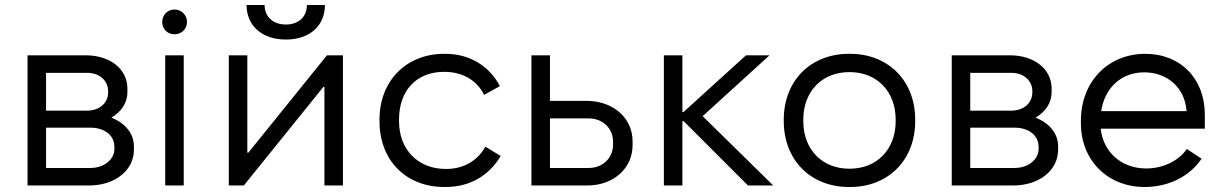

<svg xmlns="http://www.w3.org/2000/svg" viewBox="-20 -741 4889 767"><path d="M90 0H335C439 0 515 -60 515 -143V-156C515 -207 481 -249 425 -271C465 -295 489 -330 489 -373V-387C489 -465 420 -520 323 -520H90ZM164 -299V-450H329C377 -450 412 -419 412 -377V-372C412 -329 377 -299 328 -299ZM164 -70V-231H341C398 -231 437 -200 437 -155V-146C437 -104 396 -70 341 -70Z M677 -604C705 -604 727 -625 727 -653C727 -681 705 -703 677 -703C649 -703 628 -681 628 -653C628 -625 649 -604 677 -604ZM640 0H714V-520H640Z M965 -721C965 -638 1027 -583 1122 -583C1217 -583 1278 -638 1278 -721H1206C1206 -674 1173 -643 1122 -643C1071 -643 1037 -674 1037 -721ZM894 0H954L1272 -394H1276V0H1350V-520H1286L972 -131H968V-520H894Z M1755 6H1761C1862 6 1938 -45 1980 -118L1919 -155C1892 -106 1840 -66 1762 -66H1761C1651 -66 1574 -142 1574 -257V-263C1574 -380 1644 -454 1754 -454H1755C1831 -454 1886 -418 1914 -362L1977 -397C1938 -472 1862 -526 1759 -526H1754C1604 -526 1496 -419 1496 -263V-257C1496 -100 1602 6 1755 6Z M2103 0H2326C2430 0 2507 -68 2507 -161V-177C2507 -270 2429 -338 2324 -338H2177V-520H2103ZM2177 -70V-268H2332C2387 -268 2429 -229 2429 -175V-163C2429 -109 2387 -70 2332 -70Z M2632 0H2706V-257H2711L2968 0H3069L2787 -277L3054 -520H2960L2710 -293H2706V-520H2632Z M3371 6H3376C3529 6 3636 -102 3636 -257V-263C3636 -418 3529 -526 3376 -526H3371C3218 -526 3111 -418 3111 -263V-257C3111 -102 3218 6 3371 6ZM3373 -67C3264 -67 3189 -144 3189 -257V-263C3189 -376 3264 -453 3373 -453H3374C3483 -453 3558 -376 3558 -263V-257C3558 -144 3483 -67 3374 -67Z M3782 0H4027C4131 0 4207 -60 4207 -143V-156C4207 -207 4173 -249 4117 -271C4157 -295 4181 -330 4181 -373V-387C4181 -465 4112 -520 4015 -520H3782ZM3856 -299V-450H4021C4069 -450 4104 -419 4104 -377V-372C4104 -329 4069 -299 4020 -299ZM3856 -70V-231H4033C4090 -231 4129 -200 4129 -155V-146C4129 -104 4088 -70 4033 -70Z M4553 6C4645 6 4731 -34 4780 -107L4721 -146C4692 -102 4630 -68 4559 -68C4459 -68 4387 -134 4377 -227H4793V-283C4793 -427 4696 -526 4555 -526C4406 -526 4298 -414 4298 -259V-248C4298 -102 4403 6 4553 6ZM4379 -297C4393 -390 4459 -452 4551 -452C4645 -452 4714 -389 4720 -297Z"/></svg>

Font: Fixel Display Regular
Style: Regular
Weight: 400
Designer: AlfaBravo + MacPaw
Foundry: Kyrylo Tkachov, Marchela Mozhyna, Serhii Makarenko, Maria Weinstein, Zakhar Kryvoshyya
Version: Version 1.211